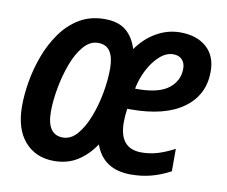

<svg xmlns="http://www.w3.org/2000/svg" viewBox="-66 -633 857 725"><g transform="rotate(10 362.0 -270.5)"><path d="M183 10Q113 10 71 -38Q29 -86 29 -174Q29 -217 37.5 -267.5Q46 -318 64.5 -368Q83 -418 112.5 -459.5Q142 -501 183.5 -526Q225 -551 280 -551Q332 -551 361.5 -527Q391 -503 405 -458Q436 -502 479 -526.5Q522 -551 570 -551Q633 -551 670.5 -518Q708 -485 708 -425Q708 -335 637 -283.5Q566 -232 435 -232H422Q418 -205 418 -180Q418 -79 503 -79Q536 -79 566.5 -88.5Q597 -98 629 -115V-29Q594 -10 557 0Q520 10 478 10Q372 10 340 -81Q312 -39 273.5 -14.5Q235 10 183 10ZM446 -312Q528 -312 566 -341.5Q604 -371 604 -418Q604 -439 592 -452Q580 -465 558 -465Q531 -465 506 -442.5Q481 -420 463 -385Q445 -350 438 -312ZM201 -83Q232 -83 256 -111Q280 -139 297 -183Q314 -227 323 -276.5Q332 -326 332 -370Q332 -412 317.5 -435Q303 -458 271 -458Q240 -458 215.5 -429.5Q191 -401 174.5 -356.5Q158 -312 149 -262.5Q140 -213 140 -172Q140 -83 201 -83Z"/></g></svg>

Font: Noto Sans Condensed SemiBold
Style: Italic
Weight: 600
Width: 3
Italic angle: -12°
Designer: Monotype Design Team
Foundry: Monotype Imaging Inc.
Version: Version 2.013; ttfautohint (v1.8.4.7-5d5b)